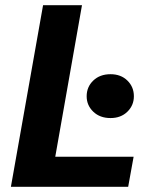

<svg xmlns="http://www.w3.org/2000/svg" viewBox="-20 -720 607 740"><path d="M22 0 146 -700H296L193 -116H495L474 0ZM406 -265Q365 -265 339.5 -289.5Q314 -314 314 -349Q314 -385 339.5 -409.5Q365 -434 406 -434Q446 -434 471 -409.5Q496 -385 496 -349Q496 -314 471 -289.5Q446 -265 406 -265Z"/></svg>

Font: DM Sans 20pt Black
Style: Italic
Weight: 900
Italic angle: -10°
Version: Version 4.004;gftools[0.9.30]